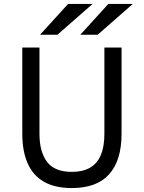

<svg xmlns="http://www.w3.org/2000/svg" viewBox="-20 -941 729 973"><path d="M344 12Q258 12 202.5 -20Q147 -52 120 -113.5Q93 -175 93 -263V-700H180V-263Q180 -172 218.2 -121Q256.5 -70 344 -70Q399.5 -70 436.2 -91.2Q473 -112.5 491 -155.2Q509 -198 509 -263V-700H596V-263Q596 -195 580 -143.5Q564 -92 532.5 -57.2Q501 -22.5 453.8 -5.2Q406.5 12 344 12ZM387 -765 529 -921H653L475 -765ZM183 -765 325 -921H449L271 -765Z"/></svg>

Font: Overpass
Style: Regular
Weight: 400
Designer: Delve Withrington, Dave Bailey, Thomas Jockin
Foundry: Delve Fonts LLC
Version: Version 4.000